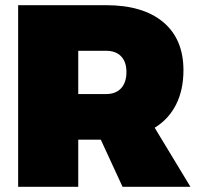

<svg xmlns="http://www.w3.org/2000/svg" viewBox="-20 -721 765 741"><path d="M453 0 369 -182H282V0H50V-701H389Q532 -701 610 -635.5Q688 -570 688 -450Q688 -374 659.5 -317.5Q631 -261 577 -228L715 0ZM282 -358H389Q427 -358 447.5 -380.5Q468 -403 468 -443Q468 -482 447.5 -503.5Q427 -525 389 -525H282Z"/></svg>

Font: TypoPRO Montserrat Alternates
Style: Regular
Weight: 900
Designer: Julieta Ulanovsky
Foundry: Julieta Ulanovsky
Version: Version 6.001